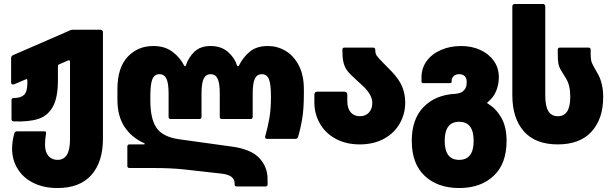

<svg xmlns="http://www.w3.org/2000/svg" viewBox="-20 -720 3087 968"><path d="M41 30Q41 -7 52 -47Q55 -58 66 -58H204Q214 -58 212 -46Q207 -18 207 10Q207 46 224 66Q241 86 270 86Q301 86 317 61Q333 36 333 -20V-410Q333 -414 330 -415.5Q327 -417 323 -415L277 -395Q272 -393 272 -386V-315Q272 -228 246.5 -182Q221 -136 173 -120.5Q125 -105 50 -108Q38 -108 38 -120V-215Q38 -221 41 -223.5Q44 -226 51 -226Q85 -226 101.5 -242Q118 -258 118 -303V-315Q118 -319 115.5 -320.5Q113 -322 110 -320L54 -296L46 -294Q36 -294 36 -305V-426Q36 -438 46 -442L322 -562Q324 -563 331.5 -566.5Q339 -570 345 -570H487Q492 -570 495.5 -566.5Q499 -563 499 -558V-20Q499 96 441 162Q383 228 270 228Q200 228 148 202Q96 176 68.5 130.5Q41 85 41 30Z M1163 210V205Q1163 185 1147.5 172Q1132 159 1094 155L906 134Q842 127 749 127H633Q622 127 622 116V19Q622 8 633 8H704Q709 8 710 6Q711 4 705 1Q643 -27 607.5 -81Q572 -135 572 -217V-270Q572 -378 623 -433Q674 -488 753 -488Q811 -488 849.5 -459Q888 -430 908 -390Q910 -386 913 -386Q916 -386 917 -390Q930 -430 960 -459Q990 -488 1042 -488Q1095 -488 1129 -458.5Q1163 -429 1175 -390Q1177 -386 1180 -386Q1183 -386 1185 -390Q1206 -432 1240 -460Q1274 -488 1331 -488Q1378 -488 1419 -464Q1460 -440 1486 -391Q1512 -342 1512 -270V-249Q1512 -175 1504.5 -127Q1497 -79 1483 -30Q1480 -20 1470 -20H1327Q1314 -20 1317 -32Q1330 -78 1338 -123.5Q1346 -169 1346 -229V-236Q1346 -297 1335.5 -321.5Q1325 -346 1300 -346Q1276 -346 1265 -323.5Q1254 -301 1254 -248V-131Q1254 -120 1243 -120H1099Q1088 -120 1088 -131V-248Q1088 -301 1077 -323.5Q1066 -346 1042 -346Q1018 -346 1007 -323.5Q996 -301 996 -248V-131Q996 -120 985 -120H841Q830 -120 830 -131V-248Q830 -301 819 -323.5Q808 -346 784 -346Q759 -346 748.5 -321.5Q738 -297 738 -236V-212Q738 -121 769 -75.5Q800 -30 882 -18L1149 19Q1245 32 1287 76.5Q1329 121 1329 183V210Q1329 220 1319 220H1173Q1163 220 1163 210Z M1565 -203V-242Q1565 -258 1581 -258H1715Q1731 -258 1731 -242V-210Q1731 -174 1748 -154Q1765 -134 1794 -134Q1823 -134 1840 -152.5Q1857 -171 1857 -201Q1857 -243 1808 -288L1768 -325Q1742 -348 1729.5 -365.5Q1717 -383 1711.5 -406.5Q1706 -430 1706 -469Q1706 -480 1717 -480H1860Q1872 -480 1872 -469Q1872 -450 1879.5 -439Q1887 -428 1917 -398L1956 -358Q1993 -319 2008 -282Q2023 -245 2023 -203Q2023 -146 1995.5 -97.5Q1968 -49 1916 -20.5Q1864 8 1794 8Q1724 8 1672 -20.5Q1620 -49 1592.5 -97.5Q1565 -146 1565 -203Z M2056 -10Q2056 -120 2116 -181Q2176 -242 2276 -247Q2302 -250 2312 -258Q2323 -267 2328 -278Q2333 -289 2333 -306Q2333 -327 2322.5 -336.5Q2312 -346 2295 -346Q2278 -346 2267.5 -336.5Q2257 -327 2257 -313V-308Q2257 -301 2249 -301H2113Q2105 -301 2105 -309V-330Q2105 -376 2131 -412Q2157 -448 2203 -468Q2249 -488 2305 -488Q2358 -488 2401 -468.5Q2444 -449 2469.5 -413.5Q2495 -378 2495 -330Q2495 -296 2482 -262.5Q2469 -229 2439 -205Q2433 -201 2440 -197Q2480 -174 2507 -127.5Q2534 -81 2534 -10Q2534 106 2468.5 167Q2403 228 2295 228Q2187 228 2121.5 167Q2056 106 2056 -10ZM2295 86Q2368 86 2368 -10Q2368 -106 2295 -106Q2222 -106 2222 -10Q2222 86 2295 86Z M2563 -240V-688Q2563 -693 2566.5 -696.5Q2570 -700 2575 -700H2717Q2722 -700 2725.5 -696.5Q2729 -693 2729 -688V-240Q2729 -184 2745 -159Q2761 -134 2792 -134Q2855 -134 2855 -230V-235Q2855 -289 2834 -324L2810 -363Q2798 -382 2795 -401Q2792 -420 2792 -449V-469Q2792 -480 2803 -480H2947Q2958 -480 2958 -469V-451Q2958 -429 2960.5 -415.5Q2963 -402 2974 -383L2994 -348Q3007 -325 3014 -295.5Q3021 -266 3021 -235V-230Q3021 -121 2962.5 -56.5Q2904 8 2792 8Q2679 8 2621 -58Q2563 -124 2563 -240Z"/></svg>

Font: Barlow GEO ExtraBold
Style: Regular
Weight: 800
Designer: Jeremy Tribby
Foundry: Tribby Type
Version: Version 1.408